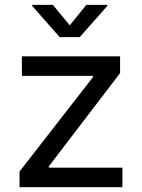

<svg xmlns="http://www.w3.org/2000/svg" viewBox="-20 -781 592 801"><path d="M61.5 0V-65.4L367.7 -459V-464.4H71.3V-545.9H481V-476.1L183.6 -86.9V-81.5H490.7V0ZM200.7 -760.7 271 -675.3 340.3 -760.7H427.7V-756.3L312.5 -626H229L114.3 -756.3V-760.7Z"/></svg>

Font: Inter-Regular
Style: Regular
Weight: 400
Designer: Rasmus Andersson
Foundry: rsms
Version: Version 4.000;git-a52131595